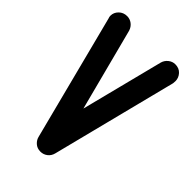

<svg xmlns="http://www.w3.org/2000/svg" viewBox="-224 -819 911 911"><g transform="rotate(45 231.5 -363.0)"><path d="M336 -692Q341 -711 356.5 -723.5Q372 -736 391 -736Q417 -736 432.5 -719Q448 -702 448 -680Q448 -670 447 -665L287 -34Q282 -14 266.5 -2Q251 10 231 10Q209 10 194 -3.5Q179 -17 175 -36L94 -351L13 -666Q10 -673 10 -681Q10 -703 26.5 -719.5Q43 -736 68 -736Q87 -736 102 -724.5Q117 -713 123 -694L231 -279Z"/></g></svg>

Font: VDS
Style: Bold
Weight: 700
Designer: artmaker
Foundry: artmaker
Version: Version 1.000 2009 initial release